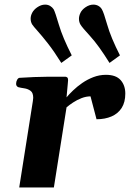

<svg xmlns="http://www.w3.org/2000/svg" viewBox="-20 -824 574 844"><path d="M272.5 -396Q283.7 -409.7 301.3 -426.5Q318.8 -443.4 341.3 -459Q363.8 -474.6 390.4 -484.9Q417 -495.1 445.8 -495.1Q489.7 -495.1 510.3 -471.9Q530.8 -448.7 530.8 -412.6Q530.8 -374.5 514.9 -349.6Q499 -324.7 470.5 -312.3Q441.9 -299.8 404.3 -299.8L377.9 -400.4Q358.4 -400.4 338.4 -392.6Q318.4 -384.8 301.3 -373.5Q284.2 -362.3 272.5 -352.1L216.8 0H64.5L124.5 -379.9Q126 -388.2 126 -394Q126 -416.5 114 -425Q102.1 -433.6 86.4 -435.8Q70.8 -438 60.1 -440.9Q50.8 -445.3 50.8 -455.6Q50.8 -465.3 55.4 -473.4Q60.1 -481.4 65.9 -481.9Q134.3 -486.3 186 -486.6Q237.8 -486.8 267.1 -486.8Q271 -486.8 275.1 -483.9Q279.3 -481 279.3 -472.2Q279.3 -472.2 277.8 -453.9Q276.4 -435.5 272.5 -396ZM249.5 -547.4Q217.3 -599.1 190.2 -633.5Q163.1 -668 145 -688Q127 -708 121.6 -716.3Q114.7 -727.5 114.7 -742.2Q114.7 -754.9 121.6 -768.1Q128.4 -781.2 143.1 -791.5Q160.6 -803.7 178.2 -803.7Q190.9 -803.7 200.4 -797.9Q210 -792 215.8 -783.2Q222.7 -770.5 239 -714.8Q255.4 -659.2 295.4 -580.6ZM461.4 -547.4Q413.1 -625 377 -664.3Q340.8 -703.6 333.5 -716.3Q327.1 -727.5 327.1 -741.2Q327.1 -753.9 333.5 -767.3Q339.8 -780.8 355 -791.5Q372.6 -803.7 390.1 -803.7Q402.8 -803.7 412.6 -798.1Q422.4 -792.5 427.7 -783.2Q435.5 -771 451.4 -715.1Q467.3 -659.2 507.3 -580.6Z"/></svg>

Font: Gelasio
Style: Italic
Weight: 400
Italic angle: -8.5°
Designer: Eben Sorkin
Foundry: Eben Sorkin
Version: Version 1.008